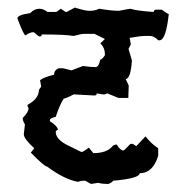

<svg xmlns="http://www.w3.org/2000/svg" viewBox="-20 -463 484 496"><path d="M173.3 -443.4Q200.2 -435.1 209.5 -435.1H212.4Q225.1 -435.1 236.3 -440.4Q268.1 -435.1 287.1 -435.1Q314.5 -440.4 316.9 -440.4Q333 -435.1 377 -432.1Q377.9 -438 382.8 -438H397.9Q413.1 -426.8 416 -426.8Q408.7 -358.9 392.1 -358.9H388.7Q378.4 -370.1 367.7 -370.1H353Q343.8 -370.1 314.9 -365.2Q317.9 -350.6 317.9 -348.1L312 -336.9Q312 -335.9 320.8 -306.6Q317.4 -258.8 304.7 -258.8L312.5 -242.2L311.5 -210H286.1L257.3 -221.7L251 -219.2H245.1L230 -221.7Q230 -216.3 224.1 -216.3Q218.8 -216.3 170.4 -219.2Q150.4 -208.5 145 -208.5Q135.3 -195.3 124 -161.1Q108.9 -157.7 108.9 -152.8V-149.9Q127.9 -138.2 129.9 -127.4Q124 -126.5 124 -122.1Q124 -101.6 159.7 -85.4Q189 -70.3 191.4 -70.3Q193.8 -70.3 209.5 -81.5L221.2 -67.4Q257.3 -67.4 272 -86.9Q277.8 -89.8 281.2 -89.8Q291 -74.2 298.8 -74.2Q300.8 -74.2 316.9 -91.3H323.2L332 -85.4L356 -110.8Q369.1 -92.8 388.7 -80.1V-60.5Q375 -15.6 340.8 -15.6Q340.8 -2 272 3.9Q272 6.8 260.3 12.2H257.3Q244.6 12.2 233.4 9.3L215.3 12.2L200.2 3.9H197.3Q187 3.9 182.1 6.8Q147 1 101.6 -32.7Q94.7 -32.7 59.6 -68.8L68.4 -80.1Q41.5 -104.5 41.5 -116.2L44.4 -141.6Q38.6 -150.9 38.6 -158.2Q53.7 -172.9 53.7 -183.6Q50.8 -189 50.8 -191.9Q80.6 -208 80.6 -231L86.4 -239.3L83.5 -255.9Q93.3 -263.7 119.6 -270Q119.6 -281.2 131.3 -286.6H143.6L164.6 -281.2L194.3 -292.5Q214.8 -289.6 227.1 -289.6Q234.9 -289.6 239.3 -309.1Q243.7 -309.1 251 -320.3V-323.2Q251 -339.4 239.3 -351.1L251 -362.3L224.1 -375.5H194.3Q191.4 -375.5 170.4 -370.1Q148.9 -374 87.9 -374Q87.9 -368.7 82 -368.7Q80.1 -368.7 66.9 -379.9Q57.1 -379.9 45.9 -371.6Q41.5 -371.6 24.9 -415.5Q24.9 -424.3 58.1 -429.2Q68.4 -440.4 82 -440.4Q91.8 -440.4 103 -432.1H125.5L137.2 -440.4L149.4 -432.1H152.3Z"/></svg>

Font: Truetypewriter PolyglOTT
Style: Regular
Weight: 400
Designer: Sergey Beatoff a.k.a. Sam_T
Version: Version 3.76